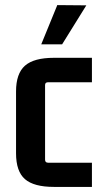

<svg xmlns="http://www.w3.org/2000/svg" viewBox="-20 -726 397 754"><path d="M142 -552 205 -706 319 -705 224 -552ZM341 8H192Q113 8 78 -22.5Q43 -53 43 -124V-367Q43 -437 78 -468Q113 -499 192 -499H341V-403H169Q157 -403 157 -392V-99Q157 -87 169 -87H341Z"/></svg>

Font: Gemunu Libre
Style: Bold
Weight: 700
Designer: Puspanada Ekanayake, Sola Matas, Pathum Egodawatta, Kosala Senevirathne
Foundry: mooniak
Version: Version 1.100